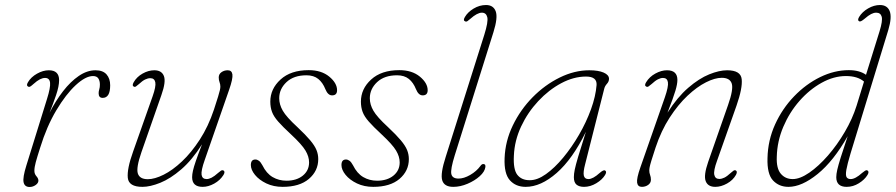

<svg xmlns="http://www.w3.org/2000/svg" viewBox="-20 -737 3569 765"><path d="M92 -392Q83.5 -396 91.5 -409.5Q103.5 -430 127.5 -443.5Q151.5 -457 174.5 -457Q215.5 -457 215.5 -417.5Q215.5 -393.5 203.5 -358.2Q191.5 -323 177.5 -288Q201.5 -335 231.2 -373.5Q261 -412 294 -434.5Q327 -457 360.5 -457Q390 -457 404.5 -440.5Q419 -424 419 -397Q419 -347 389 -347Q373 -347 373 -365.5Q373 -373 375.5 -381Q378 -389 378 -400Q378 -415 371.8 -424.5Q365.5 -434 350.5 -434Q321 -434 281.8 -397.8Q242.5 -361.5 204.2 -297.2Q166 -233 140 -148.5Q128 -111 122.5 -90.8Q117 -70.5 117 -56.5Q117 -44 125 -35Q133 -26 133 -17.5Q133 -7.5 122 0.2Q111 8 98 8Q78 8 74 -10.8Q70 -29.5 85 -77.5L167.5 -343.5Q181.5 -388 179.5 -407.2Q177.5 -426.5 159.5 -426.5Q150 -426.5 139 -421Q128 -415.5 113 -402Q106.5 -396 101.5 -392.8Q96.5 -389.5 92 -392Z M870 -58Q878.5 -53.5 870.5 -40Q857 -18.5 833.5 -5.5Q810 7.5 787.5 7.5Q745.5 7.5 745.5 -31Q745.5 -42 748.8 -56.8Q752 -71.5 760.5 -96.2Q769 -121 785 -162Q745.5 -99.5 702.2 -62.2Q659 -25 618.8 -8.8Q578.5 7.5 547.5 7.5Q493 7.5 489.2 -28.2Q485.5 -64 510.5 -133.5L588 -353Q602 -392.5 598.8 -409Q595.5 -425.5 579 -425.5Q569 -425.5 558.2 -420.2Q547.5 -415 533.5 -402Q526.5 -396 522 -392.8Q517.5 -389.5 513 -392Q505 -395.5 512.5 -409Q524.5 -430.5 548 -443.8Q571.5 -457 595 -457Q624 -457 633 -434.2Q642 -411.5 623 -358L543.5 -130.5Q522 -68.5 529.2 -45.8Q536.5 -23 569 -23Q596 -23 631.8 -40.8Q667.5 -58.5 705 -93.8Q742.5 -129 776.2 -181Q810 -233 832.5 -300.5Q843.5 -334.5 849 -352.2Q854.5 -370 856.2 -378.2Q858 -386.5 858 -392Q858 -401 854.8 -409.5Q851.5 -418 851.5 -428.5Q851.5 -441.5 862.2 -449.2Q873 -457 887.5 -457Q903.5 -457 906 -440.5Q908.5 -424 893 -379.5L796 -100.5Q780.5 -57 783.2 -40.2Q786 -23.5 803.5 -23.5Q812 -23.5 823 -29Q834 -34.5 849 -48Q855.5 -53.5 860.2 -56.8Q865 -60 870 -58Z M1121.5 -17Q1161.5 -17 1186.5 -37.2Q1211.5 -57.5 1211.5 -90Q1211.5 -113 1197.2 -137Q1183 -161 1139 -202Q1106.5 -232 1088.5 -252.5Q1070.5 -273 1063.8 -291.2Q1057 -309.5 1057 -332Q1057 -383 1097.8 -420.2Q1138.5 -457.5 1210 -457.5Q1260.5 -457.5 1291.8 -431.8Q1323 -406 1323 -377.5Q1323 -357 1303 -357Q1286.5 -357 1276.5 -381.5Q1266 -408 1248 -422.5Q1230 -437 1201 -437Q1150.5 -437 1121.5 -409.8Q1092.5 -382.5 1092.5 -345.5Q1092.5 -320.5 1106.8 -295.8Q1121 -271 1164.5 -231Q1198 -199.5 1216 -178Q1234 -156.5 1241 -139.2Q1248 -122 1248 -103Q1248 -56 1210.8 -24.2Q1173.5 7.5 1106 7.5Q1070 7.5 1041.2 -6.2Q1012.5 -20 996 -40.2Q979.5 -60.5 979.5 -79.5Q979.5 -101.5 997.5 -101.5Q1004.5 -101.5 1011.5 -96.5Q1018.5 -91.5 1025.5 -78.5Q1041.5 -46 1066.2 -31.5Q1091 -17 1121.5 -17Z M1482.5 -17Q1522.5 -17 1547.5 -37.2Q1572.5 -57.5 1572.5 -90Q1572.5 -113 1558.2 -137Q1544 -161 1500 -202Q1467.5 -232 1449.5 -252.5Q1431.5 -273 1424.8 -291.2Q1418 -309.5 1418 -332Q1418 -383 1458.8 -420.2Q1499.5 -457.5 1571 -457.5Q1621.5 -457.5 1652.8 -431.8Q1684 -406 1684 -377.5Q1684 -357 1664 -357Q1647.5 -357 1637.5 -381.5Q1627 -408 1609 -422.5Q1591 -437 1562 -437Q1511.5 -437 1482.5 -409.8Q1453.5 -382.5 1453.5 -345.5Q1453.5 -320.5 1467.8 -295.8Q1482 -271 1525.5 -231Q1559 -199.5 1577 -178Q1595 -156.5 1602 -139.2Q1609 -122 1609 -103Q1609 -56 1571.8 -24.2Q1534.5 7.5 1467 7.5Q1431 7.5 1402.2 -6.2Q1373.5 -20 1357 -40.2Q1340.5 -60.5 1340.5 -79.5Q1340.5 -101.5 1358.5 -101.5Q1365.5 -101.5 1372.5 -96.5Q1379.5 -91.5 1386.5 -78.5Q1402.5 -46 1427.2 -31.5Q1452 -17 1482.5 -17Z M1946 -608.5 1792 -118.5Q1774.5 -62.5 1778.2 -44Q1782 -25.5 1807 -25.5Q1828.5 -25.5 1853.5 -40Q1878.5 -54.5 1894 -75.5Q1899.5 -83.5 1905.5 -83.5Q1915.5 -83.5 1914 -71.5Q1911.5 -53 1891.5 -35Q1871.5 -17 1842.8 -4.8Q1814 7.5 1786 7.5Q1750 7.5 1742 -18.5Q1734 -44.5 1756 -112.5L1909.5 -598Q1926 -650.5 1921.5 -668.5Q1917 -686.5 1900 -686.5Q1881.5 -686.5 1854 -662Q1848 -656.5 1842.8 -653Q1837.5 -649.5 1833 -652Q1824 -655.5 1832.5 -669.5Q1843.5 -688.5 1867 -702.8Q1890.5 -717 1916.5 -717Q1945.5 -717 1955 -692.2Q1964.5 -667.5 1946 -608.5Z M2311.5 -83Q2303 -51 2306.2 -37.2Q2309.5 -23.5 2324.5 -23.5Q2342.5 -23.5 2369.5 -48Q2384.5 -61 2390.5 -58Q2399 -53.5 2391 -40Q2379.5 -21 2355.8 -6.8Q2332 7.5 2307 7.5Q2288 7.5 2277.2 -1.2Q2266.5 -10 2266.5 -31Q2266.5 -44 2270 -61.2Q2273.5 -78.5 2283.8 -113.2Q2294 -148 2314.5 -212Q2261.5 -103.5 2198.2 -48Q2135 7.5 2074.5 7.5Q2035 7.5 2011.5 -18.8Q1988 -45 1990.5 -107Q1993 -174.5 2023.2 -237.2Q2053.5 -300 2102.2 -349.5Q2151 -399 2210 -428Q2269 -457 2328 -457Q2364 -457 2385.2 -447.8Q2406.5 -438.5 2406.5 -423Q2406.5 -412 2398.2 -403Q2390 -394 2387.5 -383.5ZM2027.5 -117Q2024.5 -62 2041.2 -40.5Q2058 -19 2090 -19Q2120.5 -18.5 2155.2 -43.2Q2190 -68 2224 -109Q2258 -150 2287 -200Q2316 -250 2334.8 -301.8Q2353.5 -353.5 2357 -398.5Q2359 -432 2315 -432Q2266 -432 2216.2 -405.5Q2166.5 -379 2124.5 -334Q2082.5 -289 2056.2 -232.8Q2030 -176.5 2027.5 -117Z M2555 -392Q2546 -396 2554.5 -409.5Q2567.5 -431 2591.2 -444Q2615 -457 2637.5 -457Q2679 -457 2679 -418.5Q2679 -402 2671.2 -375.8Q2663.5 -349.5 2639.5 -288Q2679 -350 2722.2 -387.2Q2765.5 -424.5 2805.8 -440.8Q2846 -457 2877 -457Q2931.5 -457 2935.2 -421.5Q2939 -386 2914.5 -316L2837 -96.5Q2822.5 -57 2826 -40.5Q2829.5 -24 2846 -24Q2855.5 -24 2866.2 -29.2Q2877 -34.5 2891.5 -48Q2898 -54 2902.5 -57Q2907 -60 2911.5 -58Q2919.5 -54 2912.5 -40.5Q2900.5 -19 2876.8 -5.8Q2853 7.5 2830 7.5Q2800.5 7.5 2791.8 -15.2Q2783 -38 2801.5 -91.5L2881 -319Q2903 -381.5 2895.5 -404.2Q2888 -427 2855.5 -427Q2828.5 -427 2792.8 -409Q2757 -391 2719.5 -355.8Q2682 -320.5 2648.2 -268.5Q2614.5 -216.5 2592 -149Q2581 -115.5 2575.5 -97.5Q2570 -79.5 2568.5 -71.2Q2567 -63 2567 -57.5Q2567 -48.5 2570.2 -40Q2573.5 -31.5 2573.5 -21Q2573.5 -8 2562.5 -0.2Q2551.5 7.5 2537.5 7.5Q2521 7.5 2518.5 -9.2Q2516 -26 2531.5 -70L2629 -349Q2644 -392.5 2641.2 -409.5Q2638.5 -426.5 2621.5 -426.5Q2612.5 -426.5 2601.5 -421Q2590.5 -415.5 2576 -402Q2569 -396 2564.2 -392.8Q2559.5 -389.5 2555 -392Z M3519.5 -618 3369 -126Q3356 -82.5 3352.2 -60.5Q3348.5 -38.5 3353.2 -31Q3358 -23.5 3369.5 -23.5Q3388 -23.5 3415 -48Q3422 -53.5 3426.8 -56.8Q3431.5 -60 3436 -58Q3444.5 -53.5 3436.5 -40Q3425 -21 3402 -6.8Q3379 7.5 3353.5 7.5Q3312 7.5 3312 -31Q3312 -43 3316 -60.8Q3320 -78.5 3329.8 -109.8Q3339.5 -141 3357.5 -194.5Q3301 -95 3237.8 -43.8Q3174.5 7.5 3121.5 7.5Q3084 7.5 3060 -18Q3036 -43.5 3038 -107Q3039.5 -178 3068.2 -241.2Q3097 -304.5 3144 -353.2Q3191 -402 3247.8 -429.8Q3304.5 -457.5 3362 -457.5Q3404.5 -457.5 3430.5 -439L3484.5 -612.5Q3497.5 -654.5 3493 -670.5Q3488.5 -686.5 3471 -686.5Q3461.5 -686.5 3450.8 -681Q3440 -675.5 3424.5 -662Q3409 -649 3403.5 -652Q3395 -655.5 3403 -669.5Q3415.5 -690 3439 -703.5Q3462.5 -717 3486 -717Q3515 -717 3524.8 -692.8Q3534.5 -668.5 3519.5 -618ZM3075 -112.5Q3073 -66 3091 -44.8Q3109 -23.5 3138.5 -23.5Q3167.5 -23.5 3204.5 -49Q3241.5 -74.5 3278.8 -117.2Q3316 -160 3346.2 -211.8Q3376.5 -263.5 3393 -316L3422.5 -412Q3397 -434 3350.5 -434Q3302 -434 3253.8 -407.2Q3205.5 -380.5 3165.5 -335Q3125.5 -289.5 3101 -231.8Q3076.5 -174 3075 -112.5Z"/></svg>

Font: Fraunces 9pt Soft Thin
Style: Italic
Weight: 100
Italic angle: -16°
Version: Version 1.000;[b76b70a41]